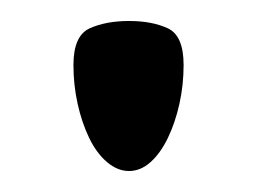

<svg xmlns="http://www.w3.org/2000/svg" viewBox="-20 -148 245 183"><path d="M103 15Q92 15 82 6.5Q72 -2 65 -16.5Q58 -31 54 -49Q50 -67 50 -86Q50 -114 65.5 -121Q81 -128 103 -128Q125 -128 140 -121Q155 -114 155 -86Q155 -67 151 -49Q147 -31 140 -16.5Q133 -2 123.5 6.5Q114 15 103 15Z"/></svg>

Font: Combo
Style: Regular
Weight: 400
Designer: Eduardo Rodriguez Tunni
Foundry: Eduardo Rodriguez Tunni
Version: Version 1.001